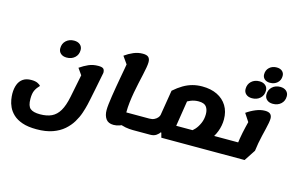

<svg xmlns="http://www.w3.org/2000/svg" viewBox="-142 -1366 3097 2011"><g transform="rotate(15 1406.5 -360.5)"><path d="M369 278Q276 278 214 256.5Q152 235 115 200Q78 165 59.5 125Q41 85 35 47Q29 9 29 -18Q29 -75 45.5 -117.5Q62 -160 96.5 -183.5Q131 -207 185 -207Q229 -207 254.5 -194.5Q280 -182 288 -170Q259 -141 242.5 -107.5Q226 -74 226 -15Q226 63 258 90Q290 117 364 117Q438 117 489 93Q540 69 573.5 12.5Q607 -44 627 -143L681 -412L722 -324L628 -458Q674 -490 720.5 -510.5Q767 -531 825 -531Q865 -531 879.5 -518.5Q894 -506 894 -474Q871 -357 856.5 -284.5Q842 -212 833.5 -172Q825 -132 820 -110Q810 -67 792.5 -15Q775 37 744 88.5Q713 140 664 183Q615 226 542.5 252Q470 278 369 278ZM480 -529Q439 -529 415 -550.5Q391 -572 391 -606Q391 -658 425.5 -689.5Q460 -721 512 -721Q553 -721 577.5 -699.5Q602 -678 602 -643Q602 -592 567.5 -560.5Q533 -529 480 -529Z M1348 25Q1308 25 1266 17.5Q1224 10 1166 -14L1217 -136H1413L1387 25ZM1137 25Q1079 25 1053 -12Q1027 -49 1027 -107Q1027 -134 1031.5 -173.5Q1036 -213 1043.5 -261.5Q1051 -310 1060 -363Q1069 -416 1078.5 -468.5Q1088 -521 1097 -570Q1106 -619 1112 -658L1144 -568L1050 -702Q1094 -734 1142.5 -754.5Q1191 -775 1242 -775Q1286 -775 1304 -757.5Q1322 -740 1322 -704Q1322 -680 1315.5 -643.5Q1309 -607 1299 -561.5Q1289 -516 1277.5 -464.5Q1266 -413 1256 -357.5Q1246 -302 1239.5 -246.5Q1233 -191 1233 -138Q1233 -103 1236.5 -82.5Q1240 -62 1247 -49.5Q1254 -37 1264 -24Q1236 1 1202.5 13Q1169 25 1137 25ZM1387 25 1413 -136Q1431 -136 1434.5 -114.5Q1438 -93 1432 -55Q1426 -18 1415.5 3.5Q1405 25 1387 25Z M1891 25 1916 -136H2308L2282 25ZM1388 25 1414 -136H1482Q1513 -136 1535 -146.5Q1557 -157 1570.5 -173Q1584 -189 1587 -203L1632 -478Q1682 -522 1729.5 -550Q1777 -578 1827 -591.5Q1877 -605 1933 -605Q2027 -605 2095.5 -571.5Q2164 -538 2202 -476Q2240 -414 2240 -329Q2240 -262 2215.5 -197.5Q2191 -133 2143 -76Q2095 -19 2025 25H1656L1642 -27H1634Q1626 -11 1600.5 7Q1575 25 1535 25ZM1764 -71 1708 -136H2018L1931 -123Q1950 -131 1976.5 -160Q2003 -189 2023 -234Q2043 -279 2043 -334Q2043 -383 2020 -413.5Q1997 -444 1936 -444Q1891 -444 1851.5 -428Q1812 -412 1788 -392L1828 -477ZM1388 25Q1370 25 1366.5 3Q1363 -19 1369 -56Q1375 -93 1385.5 -114.5Q1396 -136 1414 -136ZM2282 25 2308 -136Q2326 -136 2329.5 -114.5Q2333 -93 2327 -55Q2321 -18 2310.5 3.5Q2300 25 2282 25Z M2283 25 2309 -136H2521L2443 -114Q2447 -147 2452.5 -180Q2458 -213 2464.5 -245Q2471 -277 2478 -306Q2485 -335 2491.5 -361Q2498 -387 2503 -408L2502 -355L2437 -454Q2482 -486 2534 -507.5Q2586 -529 2633 -529Q2673 -529 2691 -512.5Q2709 -496 2709 -464Q2709 -445 2703.5 -415Q2698 -385 2689 -347.5Q2680 -310 2670 -268Q2660 -226 2652 -182.5Q2644 -139 2639 -97L2559 25ZM2283 25Q2265 25 2261.5 3Q2258 -19 2264 -56Q2270 -93 2280.5 -114.5Q2291 -136 2309 -136ZM2691 -620Q2650 -620 2626 -641.5Q2602 -663 2602 -697Q2602 -749 2636.5 -780.5Q2671 -812 2723 -812Q2764 -812 2788.5 -790.5Q2813 -769 2813 -734Q2813 -683 2778.5 -651.5Q2744 -620 2691 -620ZM2465 -620Q2424 -620 2400 -641.5Q2376 -663 2376 -697Q2376 -749 2410.5 -780.5Q2445 -812 2497 -812Q2538 -812 2562.5 -790.5Q2587 -769 2587 -734Q2587 -683 2552.5 -651.5Q2518 -620 2465 -620ZM2605 -825Q2568 -825 2546 -844.5Q2524 -864 2524 -895Q2524 -942 2555.5 -970.5Q2587 -999 2634 -999Q2672 -999 2694 -979.5Q2716 -960 2716 -928Q2716 -882 2684.5 -853.5Q2653 -825 2605 -825Z"/></g></svg>

Font: Lemonada
Style: Regular
Weight: 400
Designer: Mohamed Gaber (Arabic), Eduardo Tunni (Latin)
Foundry: Kief Type Foundry
Version: Version 4.005